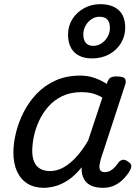

<svg xmlns="http://www.w3.org/2000/svg" viewBox="-20 -880 663 917"><path d="M190 17Q144 17 111.5 -3Q79 -23 61.5 -61Q44 -99 44 -151Q44 -195 56 -245Q68 -295 92.5 -343.5Q117 -392 155 -432Q193 -472 245 -495.5Q297 -519 364 -519Q399 -519 431 -508Q463 -497 490 -479L491 -483Q498 -503 507.5 -509Q517 -515 536 -515Q568 -515 576 -505.5Q584 -496 578 -476L461 -119Q458 -108 455.5 -93.5Q453 -79 458 -68.5Q463 -58 481 -58Q496 -58 508.5 -65.5Q521 -73 530.5 -84Q540 -95 546 -104Q552 -112 563 -116Q574 -120 590 -109Q607 -99 607 -88Q607 -77 601 -66Q591 -48 573 -28.5Q555 -9 530 4Q505 17 473 17Q445 17 425.5 10.5Q406 4 394 -8Q382 -20 376 -36Q370 -52 370 -71Q370 -74 370 -76.5Q370 -79 370 -81Q338 -41 305 -19.5Q272 2 242.5 9.5Q213 17 190 17ZM134 -160Q134 -128 143.5 -106.5Q153 -85 172 -74Q191 -63 219 -63Q252 -63 283.5 -80.5Q315 -98 345 -131Q375 -164 401 -209L469 -414Q443 -429 419.5 -434.5Q396 -440 370 -440Q317 -440 277.5 -421Q238 -402 210.5 -370.5Q183 -339 166 -301.5Q149 -264 141.5 -227Q134 -190 134 -160ZM420 -601Q365 -601 335 -630.5Q305 -660 305 -715Q305 -756 325.5 -788.5Q346 -821 381 -840.5Q416 -860 458 -860Q516 -860 547 -831.5Q578 -803 578 -748Q578 -707 557.5 -673.5Q537 -640 501 -620.5Q465 -601 420 -601ZM425 -661Q447 -661 465 -673Q483 -685 494 -704.5Q505 -724 505 -746Q505 -774 492.5 -787Q480 -800 454 -800Q434 -800 416.5 -788Q399 -776 388.5 -757Q378 -738 378 -716Q378 -689 390 -675Q402 -661 425 -661Z"/></svg>

Font: Playwrite RO
Style: Regular
Weight: 400
Designer: Veronika Burian, José Scaglione
Foundry: TypeTogether
Version: Version 1.002